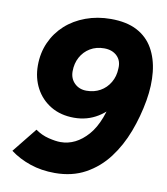

<svg xmlns="http://www.w3.org/2000/svg" viewBox="-82 -780 749 861"><g transform="rotate(10 293.0 -349.0)"><path d="M354 -711Q426 -711 473.5 -686Q521 -661 547 -615.5Q573 -570 579.5 -509.5Q586 -449 574 -379Q561 -304 534.5 -234Q508 -164 466 -108.5Q424 -53 364 -20Q304 13 225 13Q164 13 112.5 -4.5Q61 -22 21 -52L111 -164Q139 -144 171.5 -136Q204 -128 226 -128Q296 -128 350.5 -190Q405 -252 425 -385L456 -358Q424 -306 375.5 -276Q327 -246 267 -246Q206 -246 161 -273Q116 -300 91.5 -346Q67 -392 67 -449Q67 -506 88.5 -554Q110 -602 148.5 -637Q187 -672 240 -691.5Q293 -711 354 -711ZM347 -576Q311 -576 283.5 -559.5Q256 -543 240.5 -514.5Q225 -486 225 -450Q225 -417 246.5 -396Q268 -375 301 -375Q336 -375 363.5 -390.5Q391 -406 407.5 -434Q424 -462 425 -497Q428 -533 406 -554.5Q384 -576 347 -576Z"/></g></svg>

Font: Figtree ExtraBold
Style: Italic
Weight: 800
Italic angle: -9.5°
Foundry: Erik Kennedy
Version: Version 2.001;gftools[0.9.30]